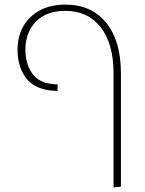

<svg xmlns="http://www.w3.org/2000/svg" viewBox="-20 -614 627 832"><path d="M472 198V-297Q472 -424 416.5 -495.5Q361 -567 263 -567Q181 -567 135.5 -520Q90 -473 90 -399Q90 -340 118 -298Q146 -256 207 -250Q215 -249 220.5 -248.5Q226 -248 230 -248L229 -220Q224 -220 217 -220.5Q210 -221 198 -222Q125 -231 90.5 -279Q56 -327 56 -399Q56 -456 81 -500Q106 -544 152.5 -569Q199 -594 263 -594Q377 -594 440.5 -515Q504 -436 504 -297V195Z"/></svg>

Font: Noto Sans Hebrew Light
Style: Regular
Weight: 100
Version: Version 3.000